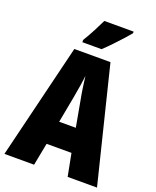

<svg xmlns="http://www.w3.org/2000/svg" viewBox="-167 -1023 908 1119"><g transform="rotate(20 287.0 -463.5)"><path d="M392.1 0 365.2 -139.2H210.9L184.1 0H0L173.8 -713.9H397.9L574.2 0ZM338.9 -285.2 310.1 -444.8Q302.2 -484.9 297.1 -522Q292 -559.1 288.1 -588.9Q285.2 -560.5 279.3 -523.7Q273.4 -486.8 266.1 -446.8L235.8 -285.2ZM463.9 -927.2V-917Q450.2 -900.4 426.5 -874Q402.8 -847.7 375.5 -819.1Q348.1 -790.5 323.2 -767.1H204.1V-781.2Q228 -820.8 247.3 -857.7Q266.6 -894.5 282.2 -927.2Z"/></g></svg>

Font: Open Sans Condensed ExtraBold
Style: Regular
Weight: 800
Width: 3
Designer: Monotype Design Team
Foundry: Monotype Imaging Inc.
Version: Version 3.000; ttfautohint (v1.8.4)